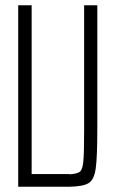

<svg xmlns="http://www.w3.org/2000/svg" viewBox="-20 -708 434 728"><path d="M349 -688V-223Q349 -112 343 -69.5Q337 -27 316.5 -14Q296 -1 244 0H49V-688H100V-48H244V-47Q273 -49 283 -57Q293 -65 296 -96Q299 -127 299 -216V-688Z"/></svg>

Font: Saira Ultra Condensed Light
Style: Regular
Weight: 300
Width: 1
Designer: Hector Gatti with collaboration of the Omnibus-Type team
Foundry: Omnibus-Type
Version: Version 1.001; ttfautohint (v1.8)